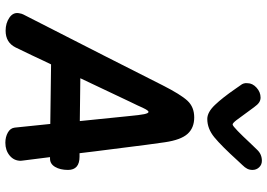

<svg xmlns="http://www.w3.org/2000/svg" viewBox="-164 -848 1022 735"><g transform="rotate(90 347.5 -480.0)"><path d="M587 -160H581Q591 -81 594 -57Q595 -53 595 -48Q595 -22 575 -5.5Q555 11 526 11Q504 11 487 1.5Q470 -8 468 -25L454 -161L226 -164L212 -135Q196 -100 161 -28Q142 10 97 10Q68 10 47 -4.5Q26 -19 30 -41Q32 -53 35 -58Q219 -418 306 -591Q341 -660 365 -686Q389 -712 429 -712Q469 -712 492 -686.5Q515 -661 524 -600Q534 -531 544 -449Q554 -367 559 -331L566 -273H579Q630 -273 630 -229Q630 -199 618.5 -179.5Q607 -160 587 -160ZM443 -274 424 -461Q420 -504 416.5 -520.5Q413 -537 408 -537Q404 -537 398.5 -527.5Q393 -518 383 -495L369 -466L279 -276ZM630 -935Q630 -924 625.5 -915Q621 -906 611 -896L596 -880Q538 -816 505 -789Q472 -762 435 -762Q409 -762 381 -791.5Q353 -821 320 -869L306 -889Q296 -901 298 -916Q298 -935 315 -950.5Q332 -966 353 -966Q363 -966 371.5 -960.5Q380 -955 390 -941L415 -907Q429 -887 440 -873Q451 -859 456 -859Q461 -859 481 -878.5Q501 -898 526 -925L553 -953Q570 -971 595 -971Q610 -971 620 -960.5Q630 -950 630 -935Z"/></g></svg>

Font: Mali SemiBold
Style: Italic
Weight: 600
Italic angle: -10°
Version: Version 1.000; ttfautohint (v1.6)